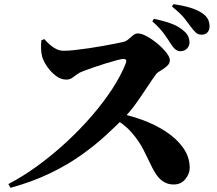

<svg xmlns="http://www.w3.org/2000/svg" viewBox="-20 -866 1040 919"><path d="M844 -621Q831 -621 820.5 -629Q810 -637 799 -654Q786 -675 766 -703Q746 -731 709 -764L717 -776Q761 -767 798.5 -753.5Q836 -740 861 -717Q876 -704 881.5 -690.5Q887 -677 887 -663Q887 -646 875 -633.5Q863 -621 844 -621ZM20 15Q91 -22 161.5 -73.5Q232 -125 298 -186Q364 -247 420 -312Q476 -377 518 -441.5Q560 -506 582 -563Q590 -584 571 -584Q562 -584 538 -577.5Q514 -571 483 -561.5Q452 -552 423.5 -542Q395 -532 377 -525Q360 -519 348 -509.5Q336 -500 324.5 -492.5Q313 -485 297 -485Q271 -485 247 -503.5Q223 -522 205.5 -547.5Q188 -573 182 -594Q177 -613 176.5 -633Q176 -653 178 -673L192 -679Q205 -664 220 -651Q235 -638 251 -630.5Q267 -623 284 -623Q307 -623 338.5 -626.5Q370 -630 404.5 -635Q439 -640 472 -646Q505 -652 530.5 -657Q556 -662 569 -665Q583 -668 594.5 -678Q606 -688 617 -697Q628 -706 640 -706Q658 -706 684 -691.5Q710 -677 735 -656Q760 -635 776.5 -613.5Q793 -592 793 -578Q793 -562 779 -549.5Q765 -537 749 -528Q733 -519 727 -511Q708 -485 683.5 -447.5Q659 -410 630 -369.5Q601 -329 566 -294Q532 -260 483.5 -215.5Q435 -171 370 -124.5Q305 -78 220.5 -37Q136 4 30 33ZM811 17Q788 17 769.5 7.5Q751 -2 736.5 -19.5Q722 -37 710 -61Q689 -105 667 -148.5Q645 -192 608.5 -233.5Q572 -275 507 -311L521 -329Q592 -317 657.5 -293.5Q723 -270 775 -235.5Q827 -201 857.5 -157.5Q888 -114 888 -62Q888 -35 867.5 -9Q847 17 811 17ZM945 -700Q929 -700 918.5 -709Q908 -718 894 -737Q882 -754 863.5 -777.5Q845 -801 803 -835L810 -846Q855 -840 891 -829Q927 -818 949 -802Q968 -789 975.5 -773.5Q983 -758 983 -740Q983 -722 973 -711Q963 -700 945 -700Z"/></svg>

Font: Noto Serif JP ExtraLight Black
Style: Regular
Weight: 900
Version: Version 2.003-H1;hotconv 1.1.1;makeotfexe 2.6.0